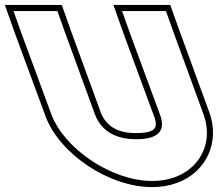

<svg xmlns="http://www.w3.org/2000/svg" viewBox="-291 -672 913 782"><path d="M-206 -543 -236 -627H-57.2L-27 -542L95.4 -207C119.8 -141 178.2 -104 265.3 -105C353.8 -105 385.8 -140 360.3 -206L359.9 -207L236 -543L206.2 -627H384.8L415.2 -542L537.7 -207C589 -68 495.1 66 328 65C163.5 65 -29.1 -66 -81.7 -206L-82.1 -207ZM-229.5 -534.5 -105.1 -197.3C-48.1 -45.5 152.6 90 327.9 90C364.8 90.2 399.2 84.3 429.7 73.1C548.8 29.6 606.5 -92.8 561.2 -215.6L438.7 -550.5L402.4 -652H170.8L212.5 -534.5L336.9 -197.2C341.9 -184.3 343.7 -174.4 343.8 -166.9C343.9 -147.8 332.4 -130 265.1 -130C185.5 -129.1 139.1 -160.8 118.9 -215.6L-3.5 -550.5L-39.5 -652H-271.4Z"/></svg>

Font: Nordica Plus
Style: NordicaClassicBkExtOpOblOl
Weight: 900
Version: Version 1.01